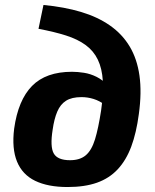

<svg xmlns="http://www.w3.org/2000/svg" viewBox="-20 -740 626 773"><path d="M155 -720Q239 -712 306 -692Q373 -672 422.5 -637.5Q472 -603 502 -553Q532 -503 541.5 -435.5Q551 -368 539 -281Q529 -205 508.5 -150Q488 -95 454 -58.5Q420 -22 370.5 -4.5Q321 13 252 13Q173 13 121.5 -12Q70 -37 48.5 -89.5Q27 -142 37 -222Q53 -337 109 -394Q165 -451 270 -451Q292 -451 318 -447Q344 -443 369 -430.5Q394 -418 415 -395Q436 -372 450 -333L440 -276Q423 -302 402 -318Q381 -334 357 -341.5Q333 -349 308 -349Q269 -349 246 -334.5Q223 -320 210.5 -290.5Q198 -261 192 -218Q181 -149 196.5 -122Q212 -95 262 -95Q302 -95 325.5 -115Q349 -135 362.5 -179Q376 -223 387 -295Q397 -364 394 -414Q391 -464 374 -499.5Q357 -535 325 -558.5Q293 -582 246 -597Q199 -612 135 -624Z"/></svg>

Font: Exo 2
Style: Bold Italic
Weight: 700
Italic angle: -8°
Designer: Natanael Gama
Foundry: Natanael Gama
Version: Version 2.010